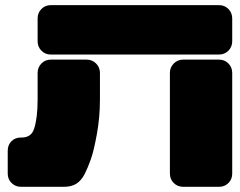

<svg xmlns="http://www.w3.org/2000/svg" viewBox="-20 -720 925 740"><path d="M824.2 -509.8H175.8Q154.3 -509.8 139.6 -524.7Q125 -539.6 125 -561V-648.9Q125 -670.4 139.6 -685.3Q154.3 -700.2 175.8 -700.2H824.2Q845.7 -700.2 860.4 -685.3Q875 -670.4 875 -648.9V-561Q875 -539.6 860.4 -524.7Q845.7 -509.8 824.2 -509.8ZM307.1 -50.8Q293.5 -23.9 274.4 -12Q255.4 0 226.1 0H61Q39.6 0 24.7 -14.6Q9.8 -29.3 9.8 -50.8V-139.2Q9.8 -161.1 23.9 -175.5Q38.1 -189.9 60.1 -189.9H63Q101.6 -189.9 111.8 -225.1Q125 -265.6 125 -336.9V-439Q125 -460.4 139.6 -475.3Q154.3 -490.2 175.8 -490.2H314Q335.4 -490.2 350.3 -475.3Q365.2 -460.4 365.2 -439V-336.9Q365.2 -268.6 353.5 -203.9Q341.8 -139.2 330.3 -106.7Q318.8 -74.2 307.1 -50.8ZM824.2 0H686Q664.6 0 649.7 -14.6Q634.8 -29.3 634.8 -50.8V-439Q634.8 -460.4 649.7 -475.3Q664.6 -490.2 686 -490.2H824.2Q845.7 -490.2 860.4 -475.3Q875 -460.4 875 -439V-50.8Q875 -29.3 860.4 -14.6Q845.7 0 824.2 0Z"/></svg>

Font: Nastup Soft
Style: Regular
Weight: 400
Designer: Maksym Kobuzan
Foundry: Zakznak
Version: Version 1.020;hotconv 1.0.109;makeotfexe 2.5.65596